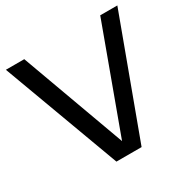

<svg xmlns="http://www.w3.org/2000/svg" viewBox="-164 -897 1046 1054"><g transform="rotate(-30 359.0 -370.0)"><path d="M604 -740H712.5L439 0H279.5L6 -740H122.5L362.5 -82Z"/></g></svg>

Font: Encode Sans Semi Expanded Medium
Style: Regular
Weight: 500
Width: 6
Designer: Multiple Designers
Foundry: Impallari Type
Version: Version 2.000